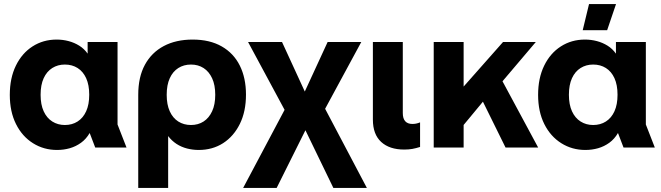

<svg xmlns="http://www.w3.org/2000/svg" viewBox="-20 -730 3271 950"><path d="M262.4 12Q196.6 12 143.3 -21.4Q89.9 -54.8 59.2 -116.1Q28.5 -177.4 28.5 -260.5Q28.5 -343.6 58.5 -405.1Q88.5 -466.7 141.1 -500.4Q193.7 -534.2 260.3 -534.2Q291 -534.2 319.5 -526.6Q348.1 -519 372.3 -503.9Q396.5 -488.8 413.6 -464.6V-522.2H561.6V-114L606 0H451.2L423.7 -71.9Q406.5 -42.2 381 -23.7Q355.6 -5.3 325.4 3.4Q295.3 12 262.4 12ZM300.9 -111.5Q336.8 -111.5 363.9 -128.8Q391.1 -146.1 406.3 -179.4Q421.5 -212.6 421.5 -261.2Q421.5 -309.8 406.3 -343.1Q391.1 -376.3 363.9 -393.5Q336.8 -410.6 300.9 -410.6Q266 -410.6 238.7 -393.5Q211.3 -376.3 196.1 -343.1Q180.9 -309.8 180.9 -261.2Q180.9 -212.6 196.1 -179.4Q211.3 -146.1 238.7 -128.8Q266 -111.5 300.9 -111.5Z M664 200V-260.8Q664 -348.8 696.9 -409.4Q729.8 -470 790.2 -502.1Q850.7 -534.2 933.1 -534.2Q1017.9 -534.2 1077 -500.4Q1136.1 -466.7 1166.6 -405.4Q1197.1 -344.1 1197.1 -261.7Q1197.1 -178.5 1166.8 -117Q1136.4 -55.5 1084 -21.7Q1031.5 12 963.5 12Q933.9 12 905.6 4.8Q877.3 -2.4 853.3 -18Q829.4 -33.7 812 -56.8V200ZM924.9 -111.5Q960.5 -111.5 987.3 -128.8Q1014.1 -146.1 1029.5 -179.4Q1045 -212.6 1045 -260.9Q1045 -309.6 1029.5 -342.8Q1014.1 -376 987.3 -393.3Q960.5 -410.6 924.9 -410.6Q889.3 -410.6 862.1 -393.3Q834.9 -376 819.9 -342.8Q804.8 -309.6 804.8 -260.9Q804.8 -212.6 819.9 -179.4Q834.9 -146.1 862.1 -128.8Q889.3 -111.5 924.9 -111.5Z M1183 200 1388.1 -186.5 1207.4 -522.2H1375.4L1488.1 -277.1L1601.1 -522.2H1767.6L1588.7 -191.7L1795.3 200H1629.5L1491.2 -85.5L1348.8 200Z M1980 10Q1907.1 10 1866 -27.7Q1825 -65.4 1825 -138.3V-522.2H1973V-170.8Q1973 -143.5 1985 -130.1Q1997 -116.7 2020.5 -116.7Q2028.7 -116.7 2038.1 -118.3Q2047.4 -120 2058.5 -124.5V-2.9Q2038 3.6 2020.3 6.8Q2002.5 10 1980 10Z M2238.3 -68.6V-289.5H2263.2L2469 -522.2H2631.2L2422.9 -276.7L2401.8 -265.9ZM2126 0V-522.2H2274V0ZM2481.4 0 2339.6 -287.4 2420.1 -413.7 2642.8 0Z M2876.4 12Q2810.6 12 2757.3 -21.4Q2703.9 -54.8 2673.2 -116.1Q2642.5 -177.4 2642.5 -260.5Q2642.5 -343.6 2672.5 -405.1Q2702.5 -466.7 2755.1 -500.4Q2807.7 -534.2 2874.3 -534.2Q2905 -534.2 2933.5 -526.6Q2962.1 -519 2986.3 -503.9Q3010.5 -488.8 3027.6 -464.6V-522.2H3175.6V-114L3220 0H3065.2L3037.7 -71.9Q3020.5 -42.2 2995 -23.7Q2969.6 -5.3 2939.4 3.4Q2909.3 12 2876.4 12ZM2914.9 -111.5Q2950.8 -111.5 2977.9 -128.8Q3005.1 -146.1 3020.3 -179.4Q3035.5 -212.6 3035.5 -261.2Q3035.5 -309.8 3020.3 -343.1Q3005.1 -376.3 2977.9 -393.5Q2950.8 -410.6 2914.9 -410.6Q2880 -410.6 2852.7 -393.5Q2825.3 -376.3 2810.1 -343.1Q2794.9 -309.8 2794.9 -261.2Q2794.9 -212.6 2810.1 -179.4Q2825.3 -146.1 2852.7 -128.8Q2880 -111.5 2914.9 -111.5ZM2863.2 -580.5 2894.5 -710H3028.1L2984.1 -580.5Z"/></svg>

Font: TikTok Sans Light
Style: Regular
Weight: 300
Version: Version 4.000